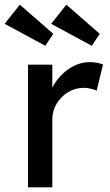

<svg xmlns="http://www.w3.org/2000/svg" viewBox="-48 -802 471 822"><path d="M72 0V-525H176V-426Q199 -473 243 -504.5Q287 -536 336 -536Q353 -536 368.5 -533Q384 -530 393 -526L366 -414Q354 -419 339.5 -422.5Q325 -426 311 -426Q275 -426 244.5 -408Q214 -390 195 -359Q176 -328 176 -290V0ZM345 -606 171 -700 236 -782 379 -657ZM146 -606 -28 -700 37 -782 180 -657Z"/></svg>

Font: Readex Pro
Style: Regular
Weight: 400
Designer: Bonnie Shaver-Troup, Thomas Jockin
Foundry: Lexend
Version: Version 1.204; ttfautohint (v1.8.4.7-5d5b)